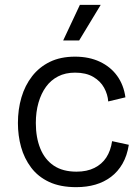

<svg xmlns="http://www.w3.org/2000/svg" viewBox="-20 -761 580 793"><path d="M295 12Q229 12 183 -9.5Q137 -31 108.5 -69Q80 -107 67 -154Q54 -201 54 -253Q54 -309 68.5 -358.5Q83 -408 112.5 -446Q142 -484 186 -505.5Q230 -527 290 -527Q348 -527 392.5 -506Q437 -485 464 -447.5Q491 -410 498 -359L427 -342Q425 -371 410 -398.5Q395 -426 365 -443.5Q335 -461 290 -461Q250 -461 220 -445.5Q190 -430 170 -402.5Q150 -375 139 -337Q128 -299 128 -253Q128 -193 146.5 -147.5Q165 -102 202 -77Q239 -52 296 -52Q339 -52 370 -67.5Q401 -83 419 -110.5Q437 -138 443 -178L512 -163Q505 -118 486 -85Q467 -52 438.5 -30.5Q410 -9 374 1.5Q338 12 295 12ZM307 -594H241L310 -741H396Z"/></svg>

Font: Bricolage Grotesque 24pt Light
Style: Regular
Weight: 300
Designer: Mathieu Triay
Foundry: Atelier Triay
Version: Version 1.001;gftools[0.9.33.dev8+g029e19f]